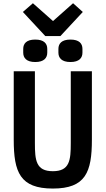

<svg xmlns="http://www.w3.org/2000/svg" viewBox="-20 -1130 640 1163"><path d="M63.2 -698.2V-283.7C63.2 -87.4 101.2 12.1 300.1 12.1C498.6 12.1 536.6 -87.4 536.6 -283.7V-698.2H408.7V-263.8C408.7 -159.4 402.3 -93 300.1 -93C197.8 -93 191.4 -159.4 191.4 -263.8V-698.2ZM118.6 -1057.5 254.3 -911.6H345.9L481.5 -1057.5L422.6 -1110.4L301.1 -1002.5L179.3 -1110.4ZM120.7 -811.1C120.7 -779.5 139.9 -754.3 193.5 -754.3C246.8 -754.3 266.3 -779.5 266.3 -811.1V-833.8C266.3 -865.8 246.8 -890.3 193.5 -890.3C139.9 -890.3 120.7 -865.8 120.7 -833.8ZM333.8 -811.1C333.8 -779.5 353.3 -754.3 406.6 -754.3C460.2 -754.3 479.4 -779.5 479.4 -811.1V-833.8C479.4 -865.8 460.2 -890.3 406.6 -890.3C353.3 -890.3 333.8 -865.8 333.8 -833.8Z"/></svg>

Font: Margiela Mono SemiBold
Style: Regular
Weight: 600
Designer: Mike Abbink, Paul van der Laan, Pieter van Rosmalen
Foundry: Bold Monday
Version: Version 2.003 2021